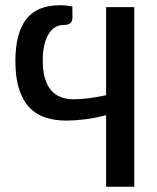

<svg xmlns="http://www.w3.org/2000/svg" viewBox="-20 -537 596 730"><path d="M490.5 -510V173H383.5V-99Q338 -87.5 300.5 -83Q263 -78.5 232 -78.5Q187.5 -78.5 151.8 -90.5Q116 -102.5 91 -129.2Q66 -156 52.2 -199.2Q38.5 -242.5 38.5 -305Q38.5 -410.5 79.5 -463.8Q120.5 -517 208 -517Q222.5 -517 233.8 -515.8Q245 -514.5 255 -512.5L255.5 -470.5Q255.5 -461.5 252.5 -455.8Q249.5 -450 244.8 -447Q240 -444 233.8 -443Q227.5 -442 221.5 -442Q201 -442 186.2 -431.2Q171.5 -420.5 161.8 -402.2Q152 -384 147.2 -359.5Q142.5 -335 142.5 -307.5Q142.5 -267 151 -238.8Q159.5 -210.5 175 -193Q190.5 -175.5 212.2 -167.5Q234 -159.5 260 -159.5Q311 -159.5 383.5 -175V-510Z"/></svg>

Font: Lato 2
Style: Regular
Weight: 600
Designer: Lukasz Dziedzic with Adam Twardoch and Botio Nikoltchev
Foundry: tyPoland Lukasz Dziedzic
Version: Version 2.015; 2015-08-06; http://www.latofonts.com/